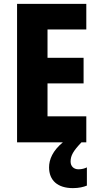

<svg xmlns="http://www.w3.org/2000/svg" viewBox="-20 -734 509 990"><path d="M344 99C344 68 358 44 400 0H425V-134H225V-304H411V-436H225V-582H425V-714H68V0H304C252 43 233 88 233 129C233 196 277 236 356 236C387 236 411 230 428 223V129C418 134 403 139 385 139C360 139 344 123 344 99Z"/></svg>

Font: Noto Sans Thai Looped Condensed ExtraBold
Style: Regular
Weight: 800
Width: 3
Designer: Sasikarn Vongin, Ben Mitchell
Foundry: The Fontpad Ltd
Version: Version 1.001